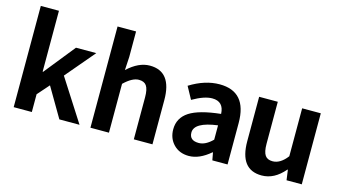

<svg xmlns="http://www.w3.org/2000/svg" viewBox="-88 -1123 2604 1462"><g transform="rotate(15 1214.0 -392.0)"><path d="M79 -798H222V-318H226L420 -560H580L386 -331L598 0H439L303 -232L222 -140V0H79Z M684 -798H830V-597L824 -492Q912 -574 1000 -574Q1173 -574 1173 -349V0H1026V-331Q1026 -395 1007 -422Q989 -448 947 -448Q895 -448 830 -385V0H684Z M1342 -33Q1296 -80 1296 -152Q1296 -242 1373 -292Q1449 -341 1618 -359Q1614 -456 1523 -456Q1461 -456 1369 -403L1316 -500Q1435 -574 1550 -574Q1765 -574 1765 -327V0H1645L1634 -60H1631Q1545 14 1462 14Q1388 14 1342 -33ZM1618 -156V-269Q1436 -245 1436 -164Q1436 -101 1510 -101Q1563 -101 1618 -156Z M1864 -210V-560H2011V-229Q2011 -165 2030 -138Q2048 -112 2089 -112Q2150 -112 2203 -182V-560H2350V0H2230L2219 -80H2215Q2136 14 2036 14Q1864 14 1864 -210Z"/></g></svg>

Font: KaiGen Gothic SC Bold
Style: Bold
Weight: 700
Designer: Ryoko NISHIZUKA Ë•øÂ°öÊ∂ºÂ≠ê (kana & ideographs); Paul D. Hunt (Latin, Greek & Cyrillic); Wenlong ZHANG Âº†ÊñáÈæô (bopom
Version: Version 1.001 October 10, 2014